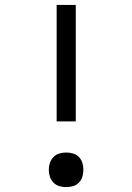

<svg xmlns="http://www.w3.org/2000/svg" viewBox="-20 -755 540 783"><path d="M211 -260V-735H289V-260ZM250 8Q236 8 222 4Q208 0 198 -10.5Q188 -21 183.5 -34.5Q179 -48 179 -63Q179 -77 183.5 -90.5Q188 -104 198 -114.5Q208 -125 222 -129Q236 -133 250 -133Q264 -133 278 -129Q292 -125 302 -114.5Q312 -104 316 -90.5Q320 -77 320 -63Q320 -48 316 -34.5Q312 -21 302 -10.5Q292 0 278 4Q264 8 250 8Z"/></svg>

Font: Iosevka Term Curly
Style: Regular
Weight: 400
Designer: Belleve Invis
Foundry: Belleve Invis
Version: Version 32.3.0